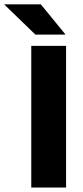

<svg xmlns="http://www.w3.org/2000/svg" viewBox="-83 -846 376 866"><path d="M215 0H58V-639H215ZM101 -826.5 211.5 -691.5V-690H76.5L-63 -825V-826.5Z"/></svg>

Font: Anek Odia
Style: Bold
Weight: 700
Designer: Yesha Goshar & Mahesh Sahu (Odia), Yesha Goshar (Latin)
Foundry: Ek Type
Version: Version 1.003